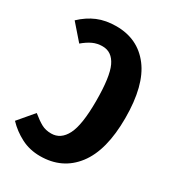

<svg xmlns="http://www.w3.org/2000/svg" viewBox="-176 -810 837 925"><g transform="rotate(30 242.0 -347.0)"><path d="M456 -348Q456 -168 385 -76Q314 16 191 16Q133 16 85.5 -8.5Q38 -33 2 -71L74 -156Q106 -130 129 -117.5Q152 -105 183 -105Q236 -105 264.5 -160.5Q293 -216 293 -348Q293 -484 267 -538.5Q241 -593 189 -593Q159 -593 134.5 -581.5Q110 -570 84 -548L9 -634Q49 -672 94.5 -691Q140 -710 198 -710Q318 -710 387 -619.5Q456 -529 456 -348Z"/></g></svg>

Font: Fira Sans Extra Condensed
Style: Bold
Weight: 700
Width: 1
Designer: Carrois Corporate & Edenspiekermann AG
Foundry: Carrois Corporate GbR & Edenspiekermann AG
Version: Version 4.203